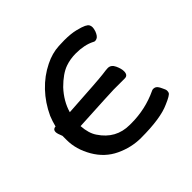

<svg xmlns="http://www.w3.org/2000/svg" viewBox="-129 -624 781 781"><g transform="rotate(-45 261.0 -234.0)"><path d="M375 -280Q394 -280 403.5 -259.5Q413 -239 413 -224Q413 -201 394 -201H330Q316 -201 130 -191Q133 -147 151 -121Q196 -53 275 -53Q280 -53 284 -53Q365 -53 437 -87Q444 -91 454.5 -88Q465 -85 474 -64Q481 -51 481 -44Q481 -37 479 -33Q475 -24 437 -8Q383 17 270 17Q215 17 163 -7.5Q111 -32 80.5 -84.5Q50 -137 50 -191V-215Q41 -236 41 -245.5Q41 -255 47 -259Q51 -262 57 -262Q63 -286 72 -308Q96 -360 133.5 -399.5Q171 -439 218 -462Q258 -482 298 -484Q314 -485 330 -485Q368 -485 394 -478.5Q420 -472 431 -466.5Q442 -461 445.5 -455Q449 -449 449 -441Q449 -433 445 -421Q437 -400 426 -396Q421 -394 416.5 -394Q412 -394 408 -397Q374 -414 326 -414Q293 -414 265 -404Q231 -392 192 -353Q153 -311 139 -262Q318 -273 342.5 -276.5Q367 -280 375 -280Z"/></g></svg>

Font: Moon Stars Kai
Style: Bold
Weight: 700
Designer: GuiWonder
Version: Version 1.101